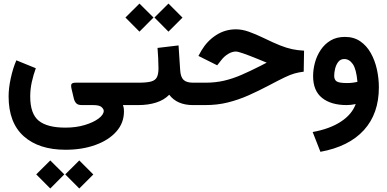

<svg xmlns="http://www.w3.org/2000/svg" viewBox="-20 -596 2197 1089"><path d="M183.1 -209Q169.4 -171.4 160.4 -130.9Q151.4 -90.3 151.4 -48.8Q151.4 49.3 199.5 88.6Q247.6 127.9 351.1 127.9Q411.6 127.9 460.9 113Q510.3 98.1 539.3 76.2Q568.4 54.2 568.4 32.7Q568.4 22.9 556.2 11.5Q543.9 0 507.8 0H444.3Q421.9 0 412.4 -10.3Q402.8 -20.5 398.9 -36.6L386.2 -90.3Q380.9 -112.8 386 -119.9Q391.1 -127 410.2 -127H711.4V0H677.2Q681.6 12.2 682.4 20.8Q683.1 29.3 683.1 36.1Q683.1 101.6 639.6 150.4Q596.2 199.2 521 226.3Q445.8 253.4 351.6 253.4Q200.7 253.4 114.7 176.8Q28.8 100.1 28.8 -49.3Q28.8 -96.7 41.3 -153.6Q53.7 -210.4 72.8 -253.9ZM350.1 393.1 429.7 314 509.3 393.6 429.7 473.1ZM185.5 393.1 265.1 314 344.7 393.1 265.1 473.1Z M1085.9 0H1074.2Q984.4 0 939.9 -58.6Q910.2 -28.3 865.2 -14.2Q820.3 0 764.6 0H691.9V-127H765.6Q812 -127 836.4 -133.5Q860.8 -140.1 869.9 -158Q878.9 -175.8 878.9 -208.5Q878.9 -236.8 877.2 -267.1Q875.5 -297.4 873.5 -324.2L992.7 -338.4L1002 -197.3Q1004.4 -159.2 1021 -143.1Q1037.6 -127 1075.2 -127H1085.9ZM856 -496.6 935.5 -575.7 1015.1 -496.1 935.5 -416.5ZM691.4 -496.6 771 -575.7 850.6 -496.6 771 -416.5Z M1066.4 0V-127H1146Q1201.7 -127 1250.2 -138.2Q1298.8 -149.4 1348.6 -170.9Q1398.4 -192.4 1458 -222.7L1492.7 -240.7Q1484.4 -243.7 1473.9 -248.3Q1463.4 -252.9 1441.4 -261.7Q1392.1 -281.7 1360.6 -292.7Q1329.1 -303.7 1317.9 -303.7Q1296.4 -303.7 1273.9 -290Q1251.5 -276.4 1235.4 -255.4L1211.9 -225.6L1105.5 -278.8L1123 -310.1Q1155.3 -364.3 1206.1 -397Q1256.8 -429.7 1318.4 -429.7Q1353.5 -429.7 1392.3 -415.8Q1431.2 -401.9 1474.6 -380.9Q1530.8 -353.5 1568.4 -338.6Q1606 -323.7 1637 -317.1Q1668 -310.5 1704.6 -308.6L1702.6 -189.5Q1674.3 -186 1650.9 -179.4Q1627.4 -172.9 1594.7 -157.2Q1562 -141.6 1505.9 -111.8Q1445.8 -80.1 1388.9 -54.9Q1332 -29.8 1272.5 -14.9Q1212.9 0 1144.5 0Z M1997.6 -5.9Q1971.2 0 1946.3 0Q1857.4 0 1806.6 -40.8Q1755.9 -81.5 1755.9 -164.1Q1755.9 -202.6 1766.6 -241.7Q1777.3 -280.8 1799.6 -313.7Q1821.8 -346.7 1855.7 -366.7Q1889.6 -386.7 1936.5 -386.7Q1986.8 -386.7 2023.2 -361.8Q2059.6 -336.9 2083 -295.2Q2106.4 -253.4 2117.7 -202.6Q2128.9 -151.9 2128.9 -100.6Q2128.9 48.8 2043.9 142.1Q1959 235.4 1797.4 265.1L1753.4 152.8Q1850.1 135.3 1913.1 94.2Q1976.1 53.2 1997.6 -5.9ZM2007.3 -131.8Q2001 -204.1 1981 -232.7Q1960.9 -261.2 1932.6 -261.2Q1911.6 -261.2 1899.2 -245.6Q1886.7 -230 1881.1 -207.8Q1875.5 -185.5 1875.5 -166.5Q1875.5 -144 1889.2 -134.5Q1902.8 -125 1948.7 -125Q1979 -125 2007.3 -131.8Z"/></svg>

Font: Vazir WOL
Style: Bold-WOL
Weight: 700
Designer: Saber Rastikerdar
Foundry: Saber Rastikerdar
Version: Version 30.0.0